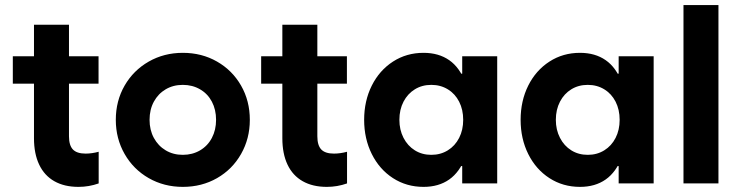

<svg xmlns="http://www.w3.org/2000/svg" viewBox="-20 -727 2927 761"><path d="M30.8 -503.9H370.6V-395.5H30.8ZM114.7 -179.2V-628.9H253.4V-187Q253.4 -150.9 269 -134.5Q284.7 -118.2 319.3 -118.2Q344.2 -118.2 371.1 -125.5V0Q332.5 13.7 291 13.7Q234.9 13.7 195.3 -8.8Q155.8 -31.2 135.3 -74.5Q114.7 -117.7 114.7 -179.2Z M439 -252Q439 -327.1 473.9 -387.7Q508.8 -448.2 569.5 -482.9Q630.3 -517.6 704.6 -517.6Q779.7 -517.6 840.3 -482.9Q900.9 -448.2 935.5 -387.7Q970.2 -327.1 970.2 -252Q970.2 -177.7 935.5 -116.7Q900.9 -55.7 840.3 -21Q779.7 13.7 704.6 13.7Q630.3 13.7 569.5 -21Q508.8 -55.7 473.9 -116.7Q439 -177.7 439 -252ZM836.4 -252Q836.4 -292.5 819.8 -324Q803.2 -355.5 772.9 -373Q742.7 -390.6 704.6 -390.6Q666.5 -390.6 636.7 -373Q606.9 -355.5 589.8 -324Q572.8 -292.5 572.8 -252Q572.8 -211.9 589.8 -180.4Q606.9 -148.9 636.7 -131.1Q666.4 -113.3 704.6 -113.3Q742.7 -113.3 772.9 -131Q803.2 -148.8 819.8 -180.4Q836.4 -211.9 836.4 -252Z M1015.1 -503.9H1355V-395.5H1015.1ZM1099.1 -179.2V-628.9H1237.8V-187Q1237.8 -150.9 1253.4 -134.5Q1269 -118.2 1303.7 -118.2Q1328.6 -118.2 1355.5 -125.5V0Q1316.9 13.7 1275.4 13.7Q1219.2 13.7 1179.7 -8.8Q1140.1 -31.2 1119.6 -74.5Q1099.1 -117.7 1099.1 -179.2Z M1658.7 13.7Q1591.3 13.7 1537.6 -21Q1483.9 -55.7 1453.6 -116.5Q1423.3 -177.2 1423.3 -252Q1423.3 -327.1 1453.6 -387.7Q1483.9 -448.2 1537.6 -482.9Q1591.3 -517.6 1658.7 -517.6Q1718.8 -517.6 1760.5 -488.5Q1802.2 -459.5 1824.2 -400.1Q1846.2 -340.8 1846.2 -252L1796.4 -435.1H1857.9V-68.8H1796.4L1846.2 -252Q1846.2 -163.1 1824.2 -104Q1802.2 -44.9 1760.5 -15.6Q1718.8 13.7 1658.7 13.7ZM1815.9 -252Q1815.9 -292.5 1799.8 -324Q1783.7 -355.5 1754.9 -373Q1726.1 -390.6 1689.5 -390.6Q1652.8 -390.6 1624.3 -373Q1595.7 -355.5 1579.3 -324Q1563 -292.5 1563 -252Q1563 -212.4 1579.3 -180.7Q1595.7 -148.9 1624.3 -131.1Q1652.8 -113.3 1689.5 -113.3Q1726.1 -113.3 1754.9 -131.1Q1783.7 -148.9 1799.8 -180.4Q1815.9 -211.9 1815.9 -252ZM1812 0V-101.6L1834 -252L1812 -385.7V-503.9H1950.7V0Z M2278.8 13.7Q2211.4 13.7 2157.7 -21Q2104 -55.7 2073.7 -116.5Q2043.5 -177.2 2043.5 -252Q2043.5 -327.1 2073.7 -387.7Q2104 -448.2 2157.7 -482.9Q2211.4 -517.6 2278.8 -517.6Q2338.9 -517.6 2380.6 -488.5Q2422.4 -459.5 2444.3 -400.1Q2466.3 -340.8 2466.3 -252L2416.5 -435.1H2478V-68.8H2416.5L2466.3 -252Q2466.3 -163.1 2444.3 -104Q2422.4 -44.9 2380.6 -15.6Q2338.9 13.7 2278.8 13.7ZM2436 -252Q2436 -292.5 2419.9 -324Q2403.8 -355.5 2375 -373Q2346.2 -390.6 2309.6 -390.6Q2272.9 -390.6 2244.4 -373Q2215.8 -355.5 2199.5 -324Q2183.1 -292.5 2183.1 -252Q2183.1 -212.4 2199.5 -180.7Q2215.8 -148.9 2244.4 -131.1Q2272.9 -113.3 2309.6 -113.3Q2346.2 -113.3 2375 -131.1Q2403.8 -148.9 2419.9 -180.4Q2436 -211.9 2436 -252ZM2432.1 0V-101.6L2454.1 -252L2432.1 -385.7V-503.9H2570.8V0Z M2689 -707H2827.6V0H2689Z"/></svg>

Font: Wanted Sans Std Variable
Style: Regular
Weight: 400
Designer: Original Design by Kil Hyung-jin and Kang Hanbin, Wanted Lab, Inc;
Foundry: Wanted Lab, Inc.
Version: Version 1.003;Glyphs 3.2 (3227)